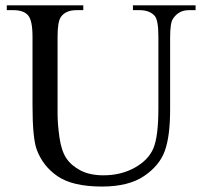

<svg xmlns="http://www.w3.org/2000/svg" viewBox="-20 -682 762 718"><path d="M477.1 -644V-662.1H711.4V-644H686.5Q647.5 -644 626.5 -611.3Q616.2 -596.2 616.2 -541V-272.5Q616.2 -172.9 596.4 -117.9Q576.7 -63 518.8 -23.7Q460.9 15.6 361.3 15.6Q252.9 15.6 196.8 -22Q140.6 -59.6 117.2 -123Q101.6 -166.5 101.6 -286.1V-544.9Q101.6 -606 84.7 -625Q67.9 -644 30.3 -644H5.4V-662.1H291.5V-644H266.1Q225.1 -644 207.5 -618.2Q195.3 -600.6 195.3 -544.9V-256.3Q195.3 -217.8 202.4 -168Q209.5 -118.2 228 -90.3Q246.6 -62.5 281.5 -44.4Q316.4 -26.4 367.2 -26.4Q432.1 -26.4 483.4 -54.7Q534.7 -83 553.5 -127.2Q572.3 -171.4 572.3 -276.9V-544.9Q572.3 -606.9 558.6 -622.6Q539.6 -644 502 -644Z"/></svg>

Font: Jameel Khushkhat-L
Style: Regular
Weight: 400
Version: Version 3.5